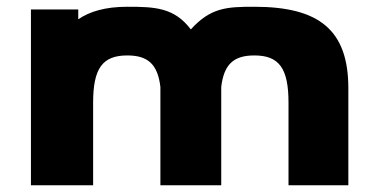

<svg xmlns="http://www.w3.org/2000/svg" viewBox="-20 -548 1122 568"><path d="M255.5 0V-244C255.5 -345 282.5 -384 356.5 -384C417.5 -384 446.5 -358 454.5 -291V0H634.5V-291C642.5 -358 671.5 -384 732.5 -384C806.5 -384 833.5 -345 833.5 -244V0H1010.5V-287C1010.5 -459 924.5 -528 732.5 -528C651.5 -528 603.5 -526 544.5 -461C495.5 -526 437.5 -528 356.5 -528C291.5 -528 245.5 -514 211.5 -491V-520H71.5V0Z"/></svg>

Font: Sztylet
Style: Bd
Weight: 700
Foundry: Cannot Into Space Fonts, PlusOne Fonts
Version: Version 0.12